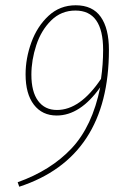

<svg xmlns="http://www.w3.org/2000/svg" viewBox="-20 -693 469 728"><path d="M393 -504Q393 -96 53 15L47 -2Q173 -47 251.5 -130.5Q330 -214 360 -362Q284 -255 195 -255Q140 -255 108.5 -296Q77 -337 77 -411Q77 -472 99 -532.5Q121 -593 164 -633Q207 -673 267 -673Q331 -673 362 -629Q393 -585 393 -504ZM363 -394Q371 -449 371 -504Q371 -653 266 -653Q212 -653 174 -615.5Q136 -578 117.5 -521.5Q99 -465 99 -410Q99 -345 124.5 -310.5Q150 -276 196 -276Q284 -276 363 -394Z"/></svg>

Font: Fira Sans Extra Condensed Thin
Style: Italic
Weight: 250
Width: 3
Italic angle: -8°
Designer: Carrois Corporate & Edenspiekermann AG
Foundry: Carrois Corporate GbR & Edenspiekermann AG
Version: Version 4.203